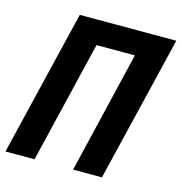

<svg xmlns="http://www.w3.org/2000/svg" viewBox="-116 -787 832 880"><g transform="rotate(15 300.5 -346.5)"><path d="M-12 0 155 -693H613L446 0H309L447 -579H265L126 0Z"/></g></svg>

Font: Ubuntu Sans Mono
Style: Italic
Weight: 400
Italic angle: -13.5°
Monospace: yes
Designer: Dalton Maag Ltd
Foundry: Dalton Maag Ltd
Version: Version 1.006